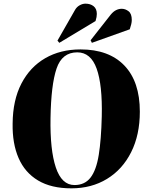

<svg xmlns="http://www.w3.org/2000/svg" viewBox="-20 -1015 820 1049"><path d="M49 -340Q50 -468 97 -558.5Q144 -649 227 -697Q310 -745 420 -745Q575 -745 659.5 -657Q744 -569 744 -405Q744 -278 696.5 -183.5Q649 -89 564.5 -37.5Q480 14 370 14Q260 14 188 -29Q116 -72 81.5 -151.5Q47 -231 49 -340ZM256 -370Q253 -196 285 -100Q317 -4 387 -4Q443 -4 474.5 -44.5Q506 -85 519.5 -168.5Q533 -252 536 -379Q540 -551 508 -640Q476 -729 402 -729Q319 -729 289 -640.5Q259 -552 256 -370ZM390 -961Q399 -977 415 -986Q431 -995 447 -995Q474 -995 491.5 -981Q509 -967 509 -939Q509 -931 507.5 -922Q506 -913 502 -900L304 -781L294 -793ZM585 -935Q599 -952 614 -959.5Q629 -967 645 -967Q665 -967 682.5 -953.5Q700 -940 700 -906Q700 -895 697 -882.5Q694 -870 689 -855L482 -781L475 -795Z"/></svg>

Font: Literata 72pt ExtraBold
Style: Italic
Weight: 800
Italic angle: -2°
Designer: Latin by Veronika Burian and Jose Scaglione. Greek by Irene Vlachou. Cyrillic by Vera Evstafieva
Foundry: TypeTogether
Version: Version 3.002